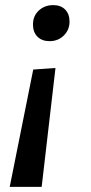

<svg xmlns="http://www.w3.org/2000/svg" viewBox="-20 -501 355 751"><path d="M252 -417Q252 -384 229.5 -362Q207 -340 174 -340Q144 -340 126.5 -357.5Q109 -375 109 -405Q109 -439 132 -460Q155 -481 188 -481Q218 -481 235 -463.5Q252 -446 252 -417ZM110 -229 197 -235 143 230H18Z"/></svg>

Font: Bitter Pro SemiBold
Style: Italic
Weight: 600
Italic angle: -9°
Designer: Sol Matas, and Bitter project Authors
Foundry: Sol Matas
Version: Version 1.010